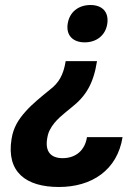

<svg xmlns="http://www.w3.org/2000/svg" viewBox="-20 -558 530 766"><path d="M26 -3C5 128 83 188 215 188C346 188 448 121 469 -11H327C319 42 282 73 230 73C182 73 160 46 168 -4C170 -17 173 -29 179 -40C199 -79 234 -103 266 -130C321 -173 353 -223 367 -314H242C233 -258 214 -227 180 -201C146 -173 110 -145 81 -112C55 -83 33 -50 26 -3ZM250 -463C243 -417 271 -389 318 -389C365 -389 401 -417 408 -463C415 -510 388 -538 341 -538C293 -538 257 -510 250 -463Z"/></svg>

Font: Asimov Pro
Style: BdObl
Weight: 700
Designer: Google
Version: Version 2.000980; 2014